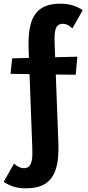

<svg xmlns="http://www.w3.org/2000/svg" viewBox="-32 -731 478 1040"><path d="M107 289Q70 289 41.5 280Q13 271 -12 254L44 155Q57 167 70.5 173.5Q84 180 98 180Q115 180 125.5 170Q136 160 140.5 136Q145 112 143 71L123 -461Q121 -505 124.5 -543.5Q128 -582 138 -612.5Q148 -643 168 -665.5Q188 -688 219 -699.5Q250 -711 295 -711Q330 -711 359.5 -702.5Q389 -694 416 -676L360 -577Q348 -589 335 -595.5Q322 -602 307 -602Q291 -602 280.5 -592.5Q270 -583 266 -559Q262 -535 264 -493L284 39Q286 84 282.5 122.5Q279 161 268 192Q257 223 236.5 245Q216 267 184.5 278Q153 289 107 289ZM378 -326 25 -331 34 -415 387 -424Z"/></svg>

Font: Ysabeau ExtraBold
Style: Regular
Weight: 800
Designer: Christian Thalmann (Catharsis Fonts)
Version: Version 2.002